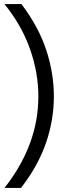

<svg xmlns="http://www.w3.org/2000/svg" viewBox="-20 -738 319 941"><path d="M83 183H2Q168 -28 168 -265Q168 -382 127 -498Q86 -614 2 -718H85Q169 -607 206.5 -493.5Q244 -380 244 -265Q244 -149 205 -36.5Q166 76 83 183Z"/></svg>

Font: Zilla Slab Medium
Style: Regular
Weight: 500
Designer: Typotheque.com
Foundry: Typotheque type foundry
Version: Version 1.1; 2017